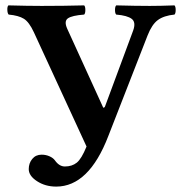

<svg xmlns="http://www.w3.org/2000/svg" viewBox="-20 -667 681 714"><path d="M86.9 -38.1Q86.9 -60.1 99.9 -75.9Q112.8 -91.8 134.8 -91.8Q150.4 -91.8 163.8 -85.9Q177.2 -80.1 184.1 -70.8Q200.2 -47.9 221.2 -47.9Q247.6 -47.9 265.4 -62Q283.2 -76.2 301.8 -122.1L106 -546.9Q88.4 -585 68.8 -597.2Q49.3 -609.4 12.2 -612.8Q7.8 -617.2 7.3 -629.9Q6.8 -642.6 11.2 -647Q83.5 -645 134.8 -645Q218.8 -645 293 -647Q297.4 -642.6 297.4 -629.9Q297.4 -617.2 293 -612.8Q248 -609.4 232.7 -598.9Q217.3 -588.4 230 -560.1L362.8 -269Q364.7 -263.2 370.1 -270L475.1 -553.2Q486.3 -584 470 -596.7Q453.6 -609.4 412.1 -612.8Q407.7 -617.2 407.7 -629.9Q407.7 -642.6 412.1 -647Q486.3 -645 537.1 -645Q575.2 -645 628.9 -647Q633.3 -642.6 633.3 -629.9Q633.3 -617.2 628.9 -612.8Q589.4 -608.9 567.1 -592.5Q544.9 -576.2 528.8 -535.2L382.8 -161.1Q310.5 26.9 189 26.9Q148.4 26.9 117.7 6.8Q86.9 -13.2 86.9 -38.1Z"/></svg>

Font: Common Serif SemiBold
Style: Regular
Weight: 600
Designer: Philipp H. Poll, Khaled Hosny
Foundry: Stefan Peev, Context Ltd.
Version: Version 1.026